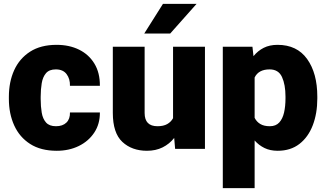

<svg xmlns="http://www.w3.org/2000/svg" viewBox="-20 -770 1687 993"><path d="M269.5 -117.2Q304.2 -117.2 323.5 -136Q342.8 -154.8 341.8 -188.5H496.6Q497.1 -128.9 467.5 -84.2Q438 -39.6 387.5 -14.9Q336.9 9.8 273.4 9.8Q190.9 9.8 136 -25.4Q81.1 -60.5 53.5 -121.3Q25.9 -182.1 25.9 -258.3V-269.5Q25.9 -346.2 53.2 -406.7Q80.6 -467.3 135.5 -502.7Q190.4 -538.1 272.5 -538.1Q338.4 -538.1 388.9 -513.2Q439.5 -488.3 468.3 -440.9Q497.1 -393.6 496.6 -326.2H341.8Q342.8 -361.8 324.5 -386.5Q306.2 -411.1 268.6 -411.1Q234.9 -411.1 218 -391.6Q201.2 -372.1 195.8 -339.8Q190.4 -307.6 190.4 -269.5V-258.3Q190.4 -219.2 195.8 -187.3Q201.2 -155.3 218.3 -136.2Q235.4 -117.2 269.5 -117.2Z M885.7 0 880.9 -56.6Q856.4 -25.4 821 -7.8Q785.6 9.8 740.2 9.8Q662.1 9.8 612.8 -36.1Q563.5 -82 563.5 -186.5V-528.3H728V-185.5Q728 -117.2 794.4 -117.2Q825.2 -117.2 844.7 -128.2Q864.3 -139.2 875 -158.7V-528.3H1040V0ZM726.1 -596.7 822.8 -750H996.6L860.4 -596.7Z M1621.1 -270.5V-260.3Q1621.1 -183.6 1597.7 -122.3Q1574.2 -61 1528.6 -25.6Q1482.9 9.8 1416 9.8Q1377.4 9.8 1348.1 -4.4Q1318.8 -18.6 1296.9 -43.5V203.1H1132.3V-528.3H1285.6L1291 -479.5Q1313.5 -507.3 1344 -522.7Q1374.5 -538.1 1415.5 -538.1Q1516.1 -538.1 1568.6 -464.6Q1621.1 -391.1 1621.1 -270.5ZM1456.5 -260.3V-270.5Q1456.5 -332 1438.5 -371.6Q1420.4 -411.1 1374.5 -411.1Q1316.9 -411.1 1296.9 -369.1V-160.6Q1307.1 -140.1 1326.2 -128.7Q1345.2 -117.2 1375.5 -117.2Q1406.7 -117.2 1424.3 -136.5Q1441.9 -155.8 1449.2 -188.2Q1456.5 -220.7 1456.5 -260.3Z"/></svg>

Font: Vazirmatn RD Black
Style: Regular
Weight: 900
Designer: Saber Rastikerdar
Foundry: Saber Rastikerdar
Version: Version 32.102